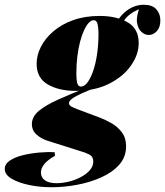

<svg xmlns="http://www.w3.org/2000/svg" viewBox="-127 -599 694 807"><path d="M228 -227 288 -235Q246 -220 218.5 -207.5Q191 -195 177 -185Q163 -175 163 -165Q163 -157 172.5 -151.5Q182 -146 198 -140L289 -106Q316 -96 342 -81Q368 -66 385.5 -42.5Q403 -19 403 16Q403 61 374 93.5Q345 126 297.5 147Q250 168 195.5 178Q141 188 90 188Q40 188 -5 178.5Q-50 169 -78.5 152Q-107 135 -107 111Q-107 90 -85 75.5Q-63 61 -29.5 53Q4 45 39.5 42Q75 39 103 41L104 56Q72 74 58.5 91.5Q45 109 45 126Q45 147 62 159Q79 171 111 171Q135 171 162 164.5Q189 158 212.5 145.5Q236 133 250.5 116.5Q265 100 265 80Q265 59 248.5 50.5Q232 42 207 35L71 -8Q46 -16 26.5 -33.5Q7 -51 7 -77Q7 -109 37 -133.5Q67 -158 117.5 -180.5Q168 -203 228 -227ZM266 -514Q256 -514 245.5 -502.5Q235 -491 225.5 -470Q216 -449 209 -421.5Q202 -394 198 -361Q194 -328 194 -292Q194 -259 198.5 -247Q203 -235 213 -235Q228 -235 241.5 -253.5Q255 -272 265.5 -303.5Q276 -335 281.5 -375Q287 -415 287 -458Q287 -479 283.5 -496.5Q280 -514 266 -514ZM292 -532Q362 -532 409 -505.5Q456 -479 456 -418Q456 -370 423.5 -323.5Q391 -277 331.5 -247Q272 -217 191 -217Q121 -217 74 -244Q27 -271 27 -331Q27 -367 45 -402.5Q63 -438 97.5 -467.5Q132 -497 181 -514.5Q230 -532 292 -532ZM376 -479 355 -486Q371 -528 404.5 -553.5Q438 -579 478 -579Q513 -579 530 -560Q547 -541 547 -513Q547 -484 532 -468Q517 -452 498 -452Q482 -452 467.5 -465Q453 -478 449 -504Q445 -530 461 -570L465 -563Q430 -550 410 -531Q390 -512 376 -479Z"/></svg>

Font: Playfair Display Black
Style: Italic
Weight: 900
Italic angle: -14°
Designer: Claus Eggers Sørensen
Foundry: Claus Eggers Sørensen
Version: Version 1.203